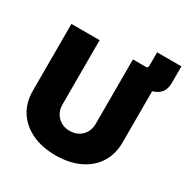

<svg xmlns="http://www.w3.org/2000/svg" viewBox="-189 -996 1126 1163"><g transform="rotate(30 374.0 -414.0)"><path d="M472.7 -612.3V-727.5H562.5Q578.1 -727.5 578.1 -743.2V-837.9H748V-722.2Q748 -665 711.4 -638.7Q674.8 -612.3 622.1 -612.3ZM356 10.3Q261.7 10.3 191.2 -22.9Q120.6 -56.2 81.5 -116.9Q42.5 -177.7 42.5 -260.3V-727.5H239.7V-276.9Q239.7 -242.7 254.9 -216.6Q270 -190.4 296.1 -175.5Q322.3 -160.6 356 -160.6Q390.1 -160.6 416.5 -175.5Q442.9 -190.4 457.8 -216.6Q472.7 -242.7 472.7 -276.9V-727.5H669.9V-260.3Q669.9 -177.7 630.9 -116.9Q591.8 -56.2 521.2 -22.9Q450.7 10.3 356 10.3Z"/></g></svg>

Font: Inter 24pt Black
Style: Regular
Weight: 900
Designer: Rasmus Andersson
Foundry: rsms
Version: Version 4.001;git-66647c0bb